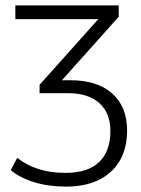

<svg xmlns="http://www.w3.org/2000/svg" viewBox="-20 -505 525 713"><path d="M226 188Q161 188 108 172Q55 156 20 127L44 81Q114 137 223 137Q306 137 348 97Q390 57 390 -19Q390 -85 349 -122Q308 -159 233 -159H127V-190L345 -434H37V-485H421V-443L210 -207H242Q341 -207 396.5 -158Q452 -109 452 -20Q452 77 392 132.5Q332 188 226 188Z"/></svg>

Font: Nunito Sans Light
Style: Regular
Weight: 300
Designer: Vernon Adams
Foundry: Vernon Adams
Version: Version 3.101; ttfautohint (v1.8.4.7-5d5b);gftools[0.9.27]